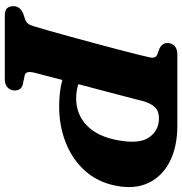

<svg xmlns="http://www.w3.org/2000/svg" viewBox="-0 -740 740 779"><g transform="rotate(90 369.5 -350.0)"><path d="M732.5 -448Q717.5 -374.5 671 -323.8Q624.5 -273 557 -246.8Q489.5 -220.5 412.5 -220.5Q348.5 -220.5 304 -233.5Q295 -199.5 287.8 -171Q280.5 -142.5 275.5 -124.5Q269.5 -101.5 272.8 -92Q276 -82.5 286 -80.5L322 -73Q346.5 -67 346.5 -40.5Q346.5 -22.5 334.5 -11.2Q322.5 0 300 0H44Q20 0 12.2 -10Q4.5 -20 4.5 -35Q4.5 -50 13.5 -60Q22.5 -70 35.5 -75L55.5 -81.5Q68.5 -86 75 -93.8Q81.5 -101.5 86 -117.5Q93 -140 104.2 -179.5Q115.5 -219 128.8 -267.8Q142 -316.5 155.8 -367.5Q169.5 -418.5 181.5 -464.2Q193.5 -510 201.8 -543.2Q210 -576.5 212.5 -589.5Q215 -603 211 -609.8Q207 -616.5 198.5 -619.5L177.5 -627Q154 -638.5 154 -659.5Q154 -678 166 -689Q178 -700 201 -700H490Q575.5 -700 635.8 -669Q696 -638 722.2 -581.5Q748.5 -525 732.5 -448ZM389 -558.5Q387.5 -551 377 -510.8Q366.5 -470.5 351.5 -413.8Q336.5 -357 321 -298.5Q348 -289.5 378.5 -289.5Q444 -289.5 489.2 -333.5Q534.5 -377.5 549 -461.5Q564.5 -547.5 536.2 -586.5Q508 -625.5 459.5 -625.5Q431 -625.5 415 -609.5Q399 -593.5 389 -558.5Z"/></g></svg>

Font: Fraunces 9pt Soft
Style: Bold Italic
Weight: 700
Italic angle: -16°
Version: Version 1.000;[b76b70a41]